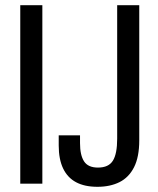

<svg xmlns="http://www.w3.org/2000/svg" viewBox="-20 -707 609 739"><path d="M58 0V-687H143V0ZM355 12Q306 12 273 -5.5Q240 -23 223 -58.5Q206 -94 206 -147V-186H288V-156Q288 -110 303.5 -86Q319 -62 357 -62Q398 -62 414.5 -88.5Q431 -115 431 -173V-687H516V-167Q516 -103 496 -63.5Q476 -24 440 -6Q404 12 355 12Z"/></svg>

Font: Archivo ExtraCondensed
Style: Regular
Weight: 400
Width: 2
Designer: Hector Gatti
Foundry: Omnibus-Type
Version: Version 2.001